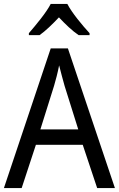

<svg xmlns="http://www.w3.org/2000/svg" viewBox="-20 -964 610 984"><path d="M325 -944H240C217 -899 165 -837 128 -794V-784H183C214 -806 248 -839 282 -875C316 -839 350 -806 383 -784H439V-794C402 -834 348 -899 325 -944ZM478 0H569L328 -716H240L0 0H91L164 -222H404ZM311 -524 381 -301H187L257 -524C265 -551 276 -592 283 -629C289 -602 305 -547 311 -524Z"/></svg>

Font: Noto Sans Thai Looped SemiCondensed
Style: Regular
Weight: 400
Width: 4
Designer: Sasikarn Vongin, Ben Mitchell
Foundry: The Fontpad Ltd
Version: Version 1.001